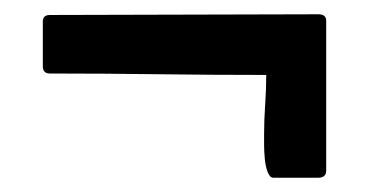

<svg xmlns="http://www.w3.org/2000/svg" viewBox="-20 -330 536 269"><path d="M437 -91Q437 -81 426 -81H363Q358 -81 355 -89Q352 -97 351 -107.5Q350 -118 350 -128Q350 -138 350 -141Q350 -162 351.5 -183Q353 -204 353 -225Q277 -225 201.5 -226Q126 -227 50 -227Q40 -227 40 -237V-300Q40 -309 50 -309L426 -310Q437 -310 437 -301Z"/></svg>

Font: Hand Textur
Style: Regular
Weight: 400
Designer: F. H. Ehmcke um 1935
Foundry: Peter Wiegel
Version: Version 1.000